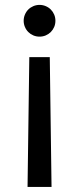

<svg xmlns="http://www.w3.org/2000/svg" viewBox="-20 -568 318 773"><path d="M90.9 184.7 98 -338.1H180.4L187.5 184.7ZM139.2 -548.3Q152.3 -548.3 164.1 -543.3Q175.8 -538.4 184.5 -529.7Q193.2 -521 198.2 -509.2Q203.1 -497.5 203.1 -484.4Q203.1 -471.2 198.2 -459.5Q193.2 -447.8 184.5 -439.1Q175.8 -430.4 164.1 -425.4Q152.3 -420.5 139.2 -420.5Q126.1 -420.5 114.3 -425.4Q102.6 -430.4 93.9 -439.1Q85.2 -447.8 80.3 -459.5Q75.3 -471.2 75.3 -484.4Q75.3 -497.5 80.3 -509.2Q85.2 -521 93.9 -529.7Q102.6 -538.4 114.3 -543.3Q126.1 -548.3 139.2 -548.3Z"/></svg>

Font: Fast_Sans
Style: Regular
Weight: 400
Designer: Rasmus Andersson
Foundry: rsms
Version: Version 3.018;git-588b23468